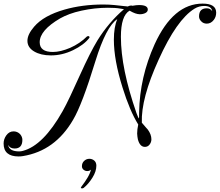

<svg xmlns="http://www.w3.org/2000/svg" viewBox="-72 -772 1218 1064"><path d="M31 95Q-52 95 -52 23Q-52 -1 -37 -22Q-21 -44 3 -44Q24 -44 39 -29Q52 -14 52 3Q52 51 9 51Q-17 51 -27 31Q-21 67 34 67Q45 67 55 64Q168 34 275 -156Q293 -188 317 -238.5Q341 -289 372 -358Q428 -482 468 -548Q530 -648 615 -721L597 -724Q581 -727 563.5 -728Q546 -729 526 -729Q490 -729 453.5 -725Q417 -721 380 -713Q343 -705 313.5 -694Q284 -683 261 -670Q148 -604 148 -538Q148 -484 221 -484Q263 -484 317 -507Q371 -531 410 -570Q414 -572 416 -572Q424 -572 424 -565Q424 -563 423 -562Q393 -523 333 -494Q273 -465 210 -465Q154 -465 117 -487Q80 -509 80 -546Q80 -581 117 -624Q170 -686 286 -719Q335 -733 388.5 -740Q442 -747 501 -747Q533 -747 562 -744Q591 -741 618 -738Q620 -738 624.5 -737.5Q629 -737 636 -736Q652 -744 662 -740Q673 -742 682 -743Q691 -744 699 -744Q747 -744 747 -719Q747 -707 734 -700Q720 -693 703 -693Q680 -693 646 -713Q598 -685 598 -568Q598 -480 619.5 -375Q641 -270 684 -146Q695 -116 698 -116Q699 -116 699 -150Q702 -343 785 -527Q888 -752 1051 -752Q1126 -752 1126 -702Q1126 -679 1113 -662Q1097 -641 1074 -641Q1055 -641 1043 -654Q1031 -666 1031 -681Q1031 -726 1074 -726Q1094 -726 1104 -710Q1100 -739 1059 -739Q1046 -739 1032.5 -735.5Q1019 -732 1006 -724Q907 -663 807 -441Q709 -226 714 -92Q730 -73 738 -64Q746 -55 747 -54Q767 -27 767 0Q767 16 757 29Q747 42 731 42Q703 42 692 0Q691 -7 689.5 -15Q688 -23 688 -32Q688 -54 694 -82Q647 -158 607 -287Q559 -440 559 -552Q559 -622 578 -666Q516 -625 457 -434Q420 -313 389 -231.5Q358 -150 333 -108Q233 64 55 93Q49 94 43 94.5Q37 95 31 95ZM383 272Q381 272 378 271Q375 270 376 269Q376 267 380 261Q400 235 414 211Q428 187 432 168Q424 176 411 176Q400 176 391 168.5Q382 161 382 149Q382 131 394.5 119.5Q407 108 423 108Q439 108 450.5 118Q462 128 462 146Q462 178 440 213Q418 248 392 269Q388 272 383 272Z"/></svg>

Font: Carattere
Style: Regular
Weight: 400
Designer: Robert E. Leuschke
Foundry: Robert E. Leuschke
Version: Version 1.010; ttfautohint (v1.8.3)